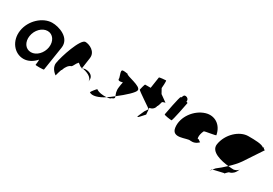

<svg xmlns="http://www.w3.org/2000/svg" viewBox="26 -1476 3362 2368"><g transform="rotate(30 1707.5 -292.0)"><path d="M63 -274C39 -118 140 8 271 8C336 8 399 -28 444 -80C449 -76 439 -4 439 -4C438 3 557 2 558 -5L611 -347C634 -500 452 -558 357 -556C226 -554 87 -430 63 -274ZM197 -274C211 -366 284 -440 361 -440C437 -440 488 -366 474 -274C460 -184 388 -109 310 -109C231 -109 183 -184 197 -274Z M646 -149C634 -68 718 -14 718 -14C717 -6 741 -112 752 -112C771 -171 801 -200 824 -208C848 -208 880 -314 872 -261C883 -331 907 -256 956 -254C960 -281 968 -346 978 -409C993 -510 887 -556 831 -556C762 -556 661 -250 646 -149ZM956 -254C956 -246 955 -242 956 -241C955 -237 956 -246 966 -254ZM966 -254C1011 -250 1116 -215 1106 -149L1109 -170C1118 -228 1068 -264 1004 -264C985 -264 973 -259 966 -254Z M1188 -46C1230 -14 1319 -43 1397 -95C1350 -91 1282 -98 1250 -124C1242 -124 1190 -56 1188 -46ZM1415 -378C1409 -340 1441 -344 1480 -354C1474 -333 1471 -306 1467 -279C1458 -218 1477 -184 1486 -161C1588 -239 1687 -329 1688 -362C1698 -424 1474 -450 1478 -475C1379 -490 1378 -490 1415 -378ZM1397 -95C1428 -98 1453 -105 1454 -114C1493 -128 1494 -140 1486 -161C1456 -137 1426 -114 1397 -95Z M1705 -382C1703 -371 1928 -226 1920 -226L1887 -177C1820 -34 1839 -54 1927 -154L1920 -246C1936 -246 1985 -261 1993 -314C2000 -314 2016 -371 2018 -382C2020 -392 2067 -400 2060 -400L1965 -468L1929 -533C1930 -540 1938 -642 1929 -642C1920 -642 1835 -636 1834 -628L1810 -468H1732C1725 -468 1707 -392 1705 -382Z M2124 -272C2122 -260 2219 -249 2232 -249C2244 -249 2295 -518 2297 -530C2298 -534 2290 -538 2277 -541C2279 -548 2280 -556 2277 -564C2271 -588 2244 -602 2220 -594C2214 -594 2205 -578 2196 -554H2189C2176 -554 2126 -284 2124 -272Z M2318 -196C2337 -52 2510 -160 2559 -148C2598 -144 2636 -152 2674 -191C2666 -193 2640 -212 2643 -217C2621 -188 2609 -257 2645 -330C2657 -340 2812 -358 2804 -368C2778 -506 2667 -570 2552 -535C2413 -493 2299 -341 2318 -196ZM2643 -218V-217ZM2675 -192 2674 -191C2676 -191 2676 -191 2675 -190Z M2866 -274C2848 -158 3020 -122 3122 -111C3168 -154 3212 -201 3243 -246L3414 -504C3421 -504 3390 -512 3392 -522C3394 -533 3386 -530 3377 -522C3346 -552 3251 -554 3152 -554C3027 -554 2890 -428 2866 -274ZM2967 26C2940 76 2944 62 2974 24ZM2974 24 3120 -10C3126 6 3151 -52 3182 -52C3206 -60 3245 -84 3265 -146C3254 -124 3231 -113 3202 -106C3187 -106 3156 -107 3122 -111C3081 -72 3039 -36 3001 -8C2990 4 2981 15 2974 24Z"/></g></svg>

Font: Ampere
Style: SCCndIta
Weight: 400
Version: Version 1